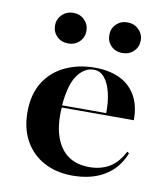

<svg xmlns="http://www.w3.org/2000/svg" viewBox="-75 -693 666 767"><g transform="rotate(10 258.0 -309.5)"><path d="M270.2 11.3Q204 11.3 154.4 -15.3Q104.8 -41.9 77 -91.1Q49.2 -140.3 49.2 -207.3Q49.2 -280.6 80.2 -329.8Q111.3 -379 164.9 -404Q218.5 -429 284.7 -429Q341.1 -429 383.5 -409.7Q425.8 -390.3 449.6 -350.4Q473.4 -310.5 473.4 -249.2H139.5L137.9 -258.1H359.7Q360.5 -304 351.6 -340.7Q342.7 -377.4 325 -398.8Q307.3 -420.2 281.5 -420.2Q243.5 -420.2 215.7 -381.9Q187.9 -343.5 180.6 -256.5L181.5 -254.8Q180.6 -246.8 180.2 -238.3Q179.8 -229.8 179.8 -220.2Q179.8 -132.3 218.1 -83.1Q256.5 -33.9 329.8 -33.9Q376.6 -33.9 411.3 -54.4Q446 -75 469.4 -121L477.4 -115.3Q452.4 -52.4 399.2 -20.6Q346 11.3 270.2 11.3ZM380.6 -505.6Q353.2 -505.6 335.5 -523.4Q317.7 -541.1 317.7 -567.7Q317.7 -594.4 335.9 -612.1Q354 -629.8 380.6 -629.8Q408.1 -629.8 426.6 -611.7Q445.2 -593.5 445.2 -567.7Q445.2 -541.1 427 -523.4Q408.9 -505.6 380.6 -505.6ZM161.3 -505.6Q133.9 -505.6 115.7 -523.4Q97.6 -541.1 97.6 -567.7Q97.6 -593.5 116.1 -611.7Q134.7 -629.8 161.3 -629.8Q188.7 -629.8 206.9 -611.7Q225 -593.5 225 -567.7Q225 -541.1 206.9 -523.4Q188.7 -505.6 161.3 -505.6Z"/></g></svg>

Font: Playfair 144pt SemiExpanded ExtraBold
Style: Regular
Weight: 800
Width: 6
Designer: Claus Eggers Sørensen
Foundry: Claus Eggers Sørensen
Version: Version 2.203